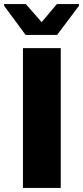

<svg xmlns="http://www.w3.org/2000/svg" viewBox="-28 -925 409 945"><path d="M85 0V-688H271V0ZM98 -753 -8 -897V-905H99L177 -816L252 -905H361V-897L253 -753Z"/></svg>

Font: Saira Expanded
Style: Bold
Weight: 700
Width: 7
Designer: Hector Gatti with collaboration of the Omnibus-Type team
Foundry: Omnibus-Type
Version: Version 1.100; ttfautohint (v1.8.3)